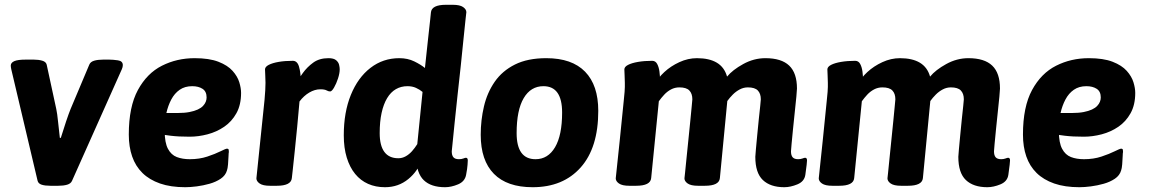

<svg xmlns="http://www.w3.org/2000/svg" viewBox="-20 -774 4799 802"><path d="M436 -525Q452 -525 472.5 -522Q493 -519 493 -502Q493 -494 489 -485L281 -19Q276 -7 260.5 -2.5Q245 2 223 2H191Q168 2 154 -2.5Q140 -7 137 -19L27 -485Q26 -490 25.5 -493.5Q25 -497 25 -500Q25 -512 39.5 -518.5Q54 -525 88 -525H121Q141 -525 156.5 -520.5Q172 -516 175 -504L215 -319Q219 -301 222.5 -266Q226 -231 230 -198H234Q244 -231 256 -266.5Q268 -302 275 -319L353 -504Q358 -516 373.5 -520.5Q389 -525 411 -525Z M793 -531Q854 -531 892.5 -516Q931 -501 951.5 -478Q972 -455 979.5 -430.5Q987 -406 987 -386Q987 -336 967.5 -301Q948 -266 916.5 -244.5Q885 -223 847 -213Q809 -203 772 -203Q725 -203 693 -207Q661 -211 633 -216L668 -266V-225Q668 -178 681.5 -152.5Q695 -127 718.5 -118Q742 -109 773 -109Q813 -109 846 -120Q879 -131 901 -142Q923 -153 928 -153Q931 -153 933.5 -151.5Q936 -150 936 -139Q935 -137 934.5 -121Q934 -105 932.5 -87.5Q931 -70 928 -62Q922 -41 902 -27.5Q882 -14 855.5 -6.5Q829 1 802 4.5Q775 8 754 8Q693 8 648.5 -7.5Q604 -23 575 -51.5Q546 -80 532 -120.5Q518 -161 518 -212Q518 -328 556 -398Q594 -468 656.5 -499.5Q719 -531 793 -531ZM783 -414Q752 -414 730.5 -399Q709 -384 695.5 -358.5Q682 -333 675 -302H723Q751 -302 771.5 -306Q792 -310 806 -316.5Q820 -323 828 -331.5Q836 -340 839.5 -349Q843 -358 843 -367Q843 -392 826 -403Q809 -414 783 -414Z M1352 -531Q1374 -531 1384 -522.5Q1394 -514 1396.5 -503Q1399 -492 1399 -485Q1399 -468 1392 -446.5Q1385 -425 1375.5 -408.5Q1366 -392 1359 -392Q1352 -392 1344 -396.5Q1336 -401 1318 -401Q1295 -401 1272 -387.5Q1249 -374 1231 -350Q1227 -301 1221.5 -245.5Q1216 -190 1211 -141Q1206 -92 1202.5 -61Q1199 -30 1199 -30Q1196 2 1136 2H1108Q1078 2 1064.5 -7.5Q1051 -17 1051 -29L1085 -357Q1087 -379 1088 -397Q1089 -415 1089 -428Q1089 -446 1088 -459.5Q1087 -473 1087 -484Q1087 -495 1102.5 -503Q1118 -511 1144 -515.5Q1170 -520 1203 -520Q1222 -520 1229 -495.5Q1236 -471 1236 -444Q1236 -428 1234.5 -414Q1233 -400 1232 -392L1214 -423Q1227 -444 1245 -469Q1263 -494 1288.5 -512.5Q1314 -531 1352 -531Z M1871 -754Q1901 -754 1914.5 -744.5Q1928 -735 1928 -723Q1928 -723 1924.5 -692Q1921 -661 1916 -610Q1911 -559 1904.5 -497.5Q1898 -436 1891 -374.5Q1884 -313 1879 -261Q1874 -209 1870.5 -176.5Q1867 -144 1867 -142Q1867 -125 1874 -117Q1881 -109 1897 -109Q1908 -109 1915.5 -112Q1923 -115 1926 -115Q1934 -115 1934 -104Q1934 -102 1933 -86Q1932 -70 1927 -44Q1922 -16 1893.5 -4Q1865 8 1839 8Q1781 8 1750.5 -21Q1720 -50 1718 -116V-126L1742 -109Q1727 -60 1685.5 -26Q1644 8 1588 8Q1549 8 1517.5 -6Q1486 -20 1463.5 -47.5Q1441 -75 1428.5 -115.5Q1416 -156 1416 -209Q1416 -305 1445.5 -377.5Q1475 -450 1527.5 -490.5Q1580 -531 1648 -531Q1683 -531 1710.5 -517.5Q1738 -504 1755 -490Q1762 -559 1768 -611Q1774 -663 1777 -692.5Q1780 -722 1780 -722Q1783 -754 1843 -754ZM1682 -414Q1655 -414 1633.5 -401.5Q1612 -389 1597 -364Q1582 -339 1574 -302.5Q1566 -266 1566 -218Q1566 -166 1585.5 -139.5Q1605 -113 1644 -113Q1660 -113 1674.5 -121Q1689 -129 1701 -142.5Q1713 -156 1723 -172L1745 -390Q1733 -400 1717.5 -407Q1702 -414 1682 -414Z M2262 -531Q2369 -531 2424 -474.5Q2479 -418 2479 -311Q2479 -157 2405.5 -74.5Q2332 8 2205 8Q2098 8 2043 -48Q1988 -104 1988 -211Q1988 -272 2001.5 -329.5Q2015 -387 2046.5 -432.5Q2078 -478 2131 -504.5Q2184 -531 2262 -531ZM2250 -414Q2197 -414 2167.5 -364Q2138 -314 2138 -218Q2138 -109 2217 -109Q2269 -109 2298.5 -159Q2328 -209 2328 -304Q2328 -414 2250 -414Z M3177 -531Q3244 -531 3276.5 -500Q3309 -469 3309 -404Q3309 -397 3306.5 -370.5Q3304 -344 3300 -307.5Q3296 -271 3292.5 -235Q3289 -199 3286.5 -173Q3284 -147 3284 -142Q3284 -125 3291 -117Q3298 -109 3314 -109Q3324 -109 3332 -112Q3340 -115 3343 -115Q3351 -115 3351 -104Q3351 -102 3349.5 -86Q3348 -70 3344 -44Q3340 -16 3311 -4Q3282 8 3256 8Q3198 8 3166.5 -22Q3135 -52 3135 -119Q3135 -126 3137.5 -151Q3140 -176 3143 -209.5Q3146 -243 3149.5 -275.5Q3153 -308 3155.5 -331.5Q3158 -355 3158 -359Q3158 -383 3145.5 -396Q3133 -409 3104 -409Q3086 -409 3070 -400.5Q3054 -392 3041 -379Q3028 -366 3018 -352L2987 -30Q2984 2 2924 2H2896Q2866 2 2852.5 -7.5Q2839 -17 2839 -29Q2839 -29 2841.5 -52Q2844 -75 2847.5 -112Q2851 -149 2855.5 -190.5Q2860 -232 2863.5 -269.5Q2867 -307 2869.5 -331.5Q2872 -356 2872 -359Q2872 -383 2859.5 -396Q2847 -409 2818 -409Q2799 -409 2783 -400.5Q2767 -392 2754.5 -378.5Q2742 -365 2732 -351L2700 -30Q2697 2 2637 2H2609Q2579 2 2565.5 -7.5Q2552 -17 2552 -29Q2562 -122 2568.5 -185.5Q2575 -249 2579 -289.5Q2583 -330 2585.5 -354Q2588 -378 2589 -390.5Q2590 -403 2590 -411Q2590 -419 2590 -428Q2590 -446 2589 -459.5Q2588 -473 2588 -484Q2588 -495 2603.5 -503Q2619 -511 2645.5 -515.5Q2672 -520 2704 -520Q2718 -520 2725 -507Q2732 -494 2734.5 -475.5Q2737 -457 2737 -439Q2737 -425 2736 -413.5Q2735 -402 2734 -397L2717 -424Q2728 -448 2755 -473Q2782 -498 2818 -514.5Q2854 -531 2891 -531Q2943 -531 2974.5 -512Q3006 -493 3017 -454Q3040 -482 3084.5 -506.5Q3129 -531 3177 -531Z M4025 -531Q4092 -531 4124.5 -500Q4157 -469 4157 -404Q4157 -397 4154.5 -370.5Q4152 -344 4148 -307.5Q4144 -271 4140.5 -235Q4137 -199 4134.5 -173Q4132 -147 4132 -142Q4132 -125 4139 -117Q4146 -109 4162 -109Q4172 -109 4180 -112Q4188 -115 4191 -115Q4199 -115 4199 -104Q4199 -102 4197.5 -86Q4196 -70 4192 -44Q4188 -16 4159 -4Q4130 8 4104 8Q4046 8 4014.5 -22Q3983 -52 3983 -119Q3983 -126 3985.5 -151Q3988 -176 3991 -209.5Q3994 -243 3997.5 -275.5Q4001 -308 4003.5 -331.5Q4006 -355 4006 -359Q4006 -383 3993.5 -396Q3981 -409 3952 -409Q3934 -409 3918 -400.5Q3902 -392 3889 -379Q3876 -366 3866 -352L3835 -30Q3832 2 3772 2H3744Q3714 2 3700.5 -7.5Q3687 -17 3687 -29Q3687 -29 3689.5 -52Q3692 -75 3695.5 -112Q3699 -149 3703.5 -190.5Q3708 -232 3711.5 -269.5Q3715 -307 3717.5 -331.5Q3720 -356 3720 -359Q3720 -383 3707.5 -396Q3695 -409 3666 -409Q3647 -409 3631 -400.5Q3615 -392 3602.5 -378.5Q3590 -365 3580 -351L3548 -30Q3545 2 3485 2H3457Q3427 2 3413.5 -7.5Q3400 -17 3400 -29Q3410 -122 3416.5 -185.5Q3423 -249 3427 -289.5Q3431 -330 3433.5 -354Q3436 -378 3437 -390.5Q3438 -403 3438 -411Q3438 -419 3438 -428Q3438 -446 3437 -459.5Q3436 -473 3436 -484Q3436 -495 3451.5 -503Q3467 -511 3493.5 -515.5Q3520 -520 3552 -520Q3566 -520 3573 -507Q3580 -494 3582.5 -475.5Q3585 -457 3585 -439Q3585 -425 3584 -413.5Q3583 -402 3582 -397L3565 -424Q3576 -448 3603 -473Q3630 -498 3666 -514.5Q3702 -531 3739 -531Q3791 -531 3822.5 -512Q3854 -493 3865 -454Q3888 -482 3932.5 -506.5Q3977 -531 4025 -531Z M4528 -531Q4589 -531 4627.5 -516Q4666 -501 4686.5 -478Q4707 -455 4714.5 -430.5Q4722 -406 4722 -386Q4722 -336 4702.5 -301Q4683 -266 4651.5 -244.5Q4620 -223 4582 -213Q4544 -203 4507 -203Q4460 -203 4428 -207Q4396 -211 4368 -216L4403 -266V-225Q4403 -178 4416.5 -152.5Q4430 -127 4453.5 -118Q4477 -109 4508 -109Q4548 -109 4581 -120Q4614 -131 4636 -142Q4658 -153 4663 -153Q4666 -153 4668.5 -151.5Q4671 -150 4671 -139Q4670 -137 4669.5 -121Q4669 -105 4667.5 -87.5Q4666 -70 4663 -62Q4657 -41 4637 -27.5Q4617 -14 4590.5 -6.5Q4564 1 4537 4.5Q4510 8 4489 8Q4428 8 4383.5 -7.5Q4339 -23 4310 -51.5Q4281 -80 4267 -120.5Q4253 -161 4253 -212Q4253 -328 4291 -398Q4329 -468 4391.5 -499.5Q4454 -531 4528 -531ZM4518 -414Q4487 -414 4465.5 -399Q4444 -384 4430.5 -358.5Q4417 -333 4410 -302H4458Q4486 -302 4506.5 -306Q4527 -310 4541 -316.5Q4555 -323 4563 -331.5Q4571 -340 4574.5 -349Q4578 -358 4578 -367Q4578 -392 4561 -403Q4544 -414 4518 -414Z"/></svg>

Font: Asap VF Beta
Style: Italic
Weight: 400
Italic angle: -6°
Designer: Pablo Cosgaya
Foundry: Pablo Cosgaya
Version: Version 1.007